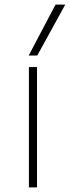

<svg xmlns="http://www.w3.org/2000/svg" viewBox="-20 -810 302 830"><path d="M105 0V-520H140V0ZM141 -570H104L220 -790H262Z"/></svg>

Font: M PLUS 1 ExtraLight
Style: Regular
Weight: 250
Version: Version 1.001